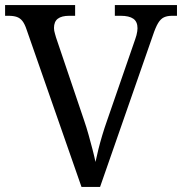

<svg xmlns="http://www.w3.org/2000/svg" viewBox="-20 -734 715 754"><path d="M84 -619Q77 -640 68 -651.5Q59 -663 46 -667.5Q33 -672 13 -672H0V-714H275V-672H252Q222 -672 207 -660.5Q192 -649 192 -624Q192 -619 193 -613Q194 -607 196 -601Q198 -595 200 -587L310 -262Q320 -233 328 -204Q336 -175 343 -148.5Q350 -122 355 -98Q360 -122 366.5 -148Q373 -174 381.5 -202.5Q390 -231 401 -262L511 -580Q514 -588 516 -596Q518 -604 519 -611Q520 -618 520 -623Q520 -649 503.5 -660.5Q487 -672 454 -672H431V-714H675V-672H656Q637 -672 624 -666Q611 -660 601 -643.5Q591 -627 580 -594L373 0H300Z"/></svg>

Font: Noto Serif Bengali
Style: Regular
Weight: 400
Designer: Juan Bruce, Universal Thirst, Indian Type Foundry and the Monotype Design Team.
Foundry: Monotype Imaging Inc.
Version: Version 2.003